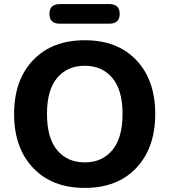

<svg xmlns="http://www.w3.org/2000/svg" viewBox="-20 -911 829 940"><path d="M395 9Q235 9 142 -89Q49 -187 49 -353Q49 -519 142 -616.5Q235 -714 395 -714Q555 -714 647.5 -616.5Q740 -519 740 -353Q740 -187 647.5 -89Q555 9 395 9ZM395 -116Q480 -116 530 -176Q580 -236 580 -353Q580 -470 530 -529.5Q480 -589 395 -589Q310 -589 260 -530Q210 -471 210 -353Q210 -235 260 -175.5Q310 -116 395 -116ZM273 -795Q222 -795 222 -843Q222 -891 273 -891H515Q566 -891 566 -843Q566 -795 515 -795Z"/></svg>

Font: Nunito VF Beta Light
Style: Regular
Weight: 300
Designer: Vernon Adams
Foundry: newtypography
Version: Version 3.001